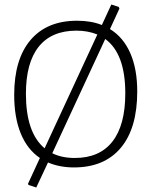

<svg xmlns="http://www.w3.org/2000/svg" viewBox="-20 -737 671 852"><path d="M589 -331Q589 -168 516 -81Q443 6 308 6Q245 6 193 -16L141 95L107 84L104 79L157 -36Q101 -74 72 -145Q43 -216 43 -316Q43 -474 115.5 -559.5Q188 -645 322 -645Q385 -645 432 -626L474 -717L507 -706L510 -699L468 -608Q527 -572 558 -501.5Q589 -431 589 -331ZM178 -79 412 -584Q370 -601 319 -601Q209 -601 152 -530Q95 -459 95 -321Q95 -148 178 -79ZM536 -323Q536 -499 447 -564L212 -57Q254 -36 312 -36Q422 -36 479 -109Q536 -182 536 -323Z"/></svg>

Font: Luna Sans Light
Style: Regular
Weight: 300
Designer: Juan Pablo del Peral
Foundry: Huerta Tipografica
Version: Version 2.001; ttfautohint (v1.5)